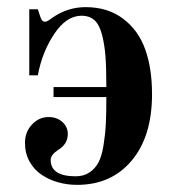

<svg xmlns="http://www.w3.org/2000/svg" viewBox="-20 -506 494 538"><path d="M50 -106C50 -86 54.3 -68.3 63 -53C71.7 -37.7 83 -25.3 97 -16C111 -6.7 126.5 0.3 143.5 5C160.5 9.7 178 12 196 12C260 12 311 -10.7 349 -56C387 -101.3 406 -163.3 406 -242C406 -290 399.7 -331.8 387 -367.5C374.3 -403.2 353.7 -431.8 325 -453.5C296.3 -475.2 261.3 -486 220 -486C185.3 -486 153.7 -475.7 125 -455C116.3 -448.3 110 -445 106 -445C100.7 -445 96.7 -448.7 94 -456L86 -480H62V-295H86C94 -338.3 109.3 -377 132 -411C154.7 -445 180.3 -462 209 -462C223 -462 234.7 -458 244 -450C253.3 -442 260.5 -428.7 265.5 -410C270.5 -391.3 273.8 -370.8 275.5 -348.5C277.2 -326.2 278 -297.3 278 -262H130V-234H278C278 -203.3 277.5 -178.2 276.5 -158.5C275.5 -138.8 273.3 -118.8 270 -98.5C266.7 -78.2 262 -62.3 256 -51C250 -39.7 241.7 -30.3 231 -23C220.3 -15.7 207.3 -12 192 -12C145.3 -12 122 -27.3 122 -58C122 -67.3 129 -76.7 143 -86C161 -96.7 170 -111.7 170 -131C170 -143.7 165 -154.7 155 -164C145 -173.3 132 -178 116 -178C98 -178 82.5 -171 69.5 -157C56.5 -143 50 -126 50 -106Z"/></svg>

Font: Km Standard TT
Style: Bold
Weight: 700
Designer: Alexey Kryukov <alexios@thessalonica.org.ru>
Version: Version 2.0.2